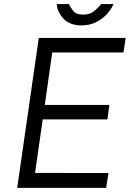

<svg xmlns="http://www.w3.org/2000/svg" viewBox="-20 -906 634 926"><path d="M63 0 167 -723H586L575.5 -653H232L196 -400H507.5L498 -330H186L149 -72L503 -71.5L492 0ZM374 -783.5Q318 -783.5 287.8 -814.2Q257.5 -845 253.5 -886.5H312.5Q318.5 -872.5 332.5 -854Q346.5 -835.5 382 -835.5Q413.5 -835.5 434.2 -852.5Q455 -869.5 467.5 -886.5H527.5Q517 -861.5 495.5 -838Q474 -814.5 443.2 -799Q412.5 -783.5 374 -783.5Z"/></svg>

Font: Public Sans Light
Style: Italic
Weight: 300
Italic angle: -8°
Designer: The Public Sans project authors (U.S. Web Design System). Libre Franklin designed by Pablo Impallari and Rodrigo Fuenzal
Version: Version 1.007; ttfautohint (v1.8.1) -l 8 -r 50 -G 200 -x 14 